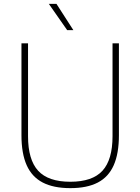

<svg xmlns="http://www.w3.org/2000/svg" viewBox="-20 -964 726 993"><path d="M343.5 9Q257 9 201 -20Q145 -49 118 -109.5Q91 -170 91 -264.5V-740H125V-259.5Q125 -138 177.2 -81Q229.5 -24 343.5 -24Q458 -24 510 -81Q562 -138 562 -259.5V-740H595V-264.5Q595 -170 568.2 -109.5Q541.5 -49 486 -20Q430.5 9 343.5 9ZM327.5 -808 232.5 -944H272L359.5 -808Z"/></svg>

Font: Encode Sans SC Thin
Style: Regular
Weight: 250
Designer: Multiple Designers
Foundry: Impallari Type
Version: Version 3.002